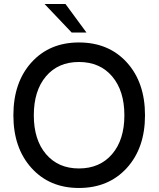

<svg xmlns="http://www.w3.org/2000/svg" viewBox="-20 -921 788 954"><path d="M372 13Q226 13 136.2 -86.5Q46.5 -186 46.5 -348Q46.5 -511.5 136.2 -610.8Q226 -710 372 -710Q520 -710 610.2 -610.8Q700.5 -511.5 700.5 -348Q700.5 -185.5 610 -86.2Q519.5 13 372 13ZM148 -348Q148 -226 208.8 -155Q269.5 -84 372 -84Q476 -84 537 -155.2Q598 -226.5 598 -348Q598 -470 537.2 -541.5Q476.5 -613 372 -613Q269 -613 208.5 -541.8Q148 -470.5 148 -348ZM201.5 -901H305.5L409.5 -759.5H336Z"/></svg>

Font: HK Grotesk Medium
Style: Regular
Weight: 500
Designer: Alfredo Marco Pradil
Foundry: Hanken Design Co.
Version: Version 3.001;FEAKit 1.0